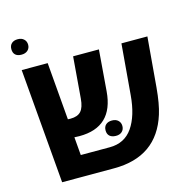

<svg xmlns="http://www.w3.org/2000/svg" viewBox="-114 -905 1012 1018"><g transform="rotate(-15 392.0 -396.5)"><path d="M476.1 -236.3Q488.8 -224.6 488.8 -205.6Q488.8 -186.5 476.1 -174.8Q463.4 -163.1 441.9 -163.6Q419.9 -164.1 408.2 -174.8Q396.5 -185.5 396.5 -205.6Q396.5 -225.6 408.7 -236.8Q420.9 -248 442.4 -248Q463.9 -248 476.1 -236.3ZM388.2 0H103L49.8 -629.9H192.4L218.8 -314.5Q224.6 -314 233.4 -314Q272.5 -314 291 -334.5Q309.6 -355 313.5 -402.8L332 -629.9H473.6L455.6 -404.3Q440.4 -212.4 255.4 -212.4Q245.1 -212.4 227.5 -213.4L235.8 -113.8H395Q476.6 -113.8 520.5 -177.2Q564.5 -240.7 573.7 -352.1L597.2 -629.9H739.7L716.3 -356Q708.5 -267.1 691.4 -213.4Q624.5 0 388.2 0ZM105 -781.7Q117.7 -770 117.7 -751Q117.7 -732.4 105 -720.7Q92.3 -709 70.8 -709Q48.8 -709 37.1 -719.7Q25.4 -730.5 25.4 -751Q25.4 -771 37.6 -782.2Q49.8 -793.5 71.3 -793.5Q92.8 -793.5 105 -781.7Z"/></g></svg>

Font: OpenSansHebrew-Bold
Style: Bold
Weight: 700
Foundry: Ascender Corporation, Yanek Iontef
Version: Version 2.001;PS 002.001;hotconv 1.0.70;makeotf.lib2.5.58329